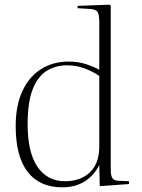

<svg xmlns="http://www.w3.org/2000/svg" viewBox="-20 -786 605 820"><path d="M246 14Q149 14 98 -52Q47 -118 47 -248Q47 -334 75 -395.5Q103 -457 154 -490Q205 -523 273 -523Q313 -523 346 -512.5Q379 -502 404 -488V-690Q404 -725 396 -736Q388 -747 361 -748L311 -751L312 -761L447 -766L453 -762V-60Q453 -37 459.5 -26Q466 -15 485 -14L531 -12V0L406 9L404 -80H403Q382 -37 342 -11.5Q302 14 246 14ZM258 -12Q324 -12 364 -50Q404 -88 404 -160V-462Q372 -483 338 -495Q304 -507 266 -507Q216 -507 178 -482.5Q140 -458 119 -403Q98 -348 98 -256Q98 -135 140 -73.5Q182 -12 258 -12Z"/></svg>

Font: Literata 72pt ExtraLight
Style: Regular
Weight: 200
Designer: Latin by Veronika Burian and Jose Scaglione. Greek by Irene Vlachou. Cyrillic by Vera Evstafieva.
Foundry: TypeTogether
Version: Version 3.002